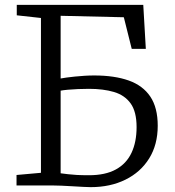

<svg xmlns="http://www.w3.org/2000/svg" viewBox="-20 -763 720 790"><path d="M353 7Q343.5 7 323.8 6Q304 5 279.8 3.5Q255.5 2 232.2 1Q209 0 192.5 0H48V-43L148.5 -52V-689L49 -700V-743H569.5L580 -562H522L489.5 -692L229.5 -698V-440Q239 -442 254.2 -444Q269.5 -446 288.5 -448Q307.5 -450 327.8 -451.2Q348 -452.5 367.5 -452.5Q451 -452.5 509.5 -431.8Q568 -411 598.5 -365.5Q629 -320 629 -245.5Q629 -168 593.8 -111.2Q558.5 -54.5 496.2 -23.8Q434 7 353 7ZM346 -42Q413.5 -42 456.8 -65.8Q500 -89.5 521 -134Q542 -178.5 542 -240Q542 -303.5 517.5 -337.5Q493 -371.5 449 -384.5Q405 -397.5 346 -397.5Q324 -397.5 301 -396.5Q278 -395.5 259 -393.8Q240 -392 229.5 -390V-50Q245.5 -48 260.2 -46.2Q275 -44.5 295 -43.2Q315 -42 346 -42Z"/></svg>

Font: Merriweather Light 18pt Light
Style: Regular
Weight: 300
Version: Version 2.100